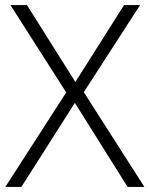

<svg xmlns="http://www.w3.org/2000/svg" viewBox="-20 -734 588 754"><path d="M547 0 309 -372 530 -714H467L276 -412L86 -714H21L240 -371L1 0H64L274 -330L481 0Z"/></svg>

Font: Noto Sans Gujarati UI Light
Style: Regular
Weight: 300
Designer: Jelle Bosma - Monotype Design Team, Universal Thirst
Foundry: Monotype Imaging Inc.
Version: Version 2.106